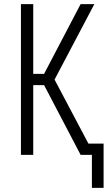

<svg xmlns="http://www.w3.org/2000/svg" viewBox="-20 -755 540 936"><path d="M428 161V0H373L195 -340H142V0H82V-735H142V-395H195L373 -735H440L246 -367L411 -55H485V161Z"/></svg>

Font: Iosevka Term Curly Light
Style: Regular
Weight: 300
Designer: Belleve Invis
Foundry: Belleve Invis
Version: Version 32.3.0